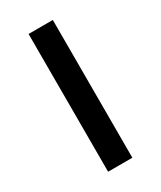

<svg xmlns="http://www.w3.org/2000/svg" viewBox="-140 -570 524 624"><g transform="rotate(-30 121.5 -258.5)"><path d="M76 0V-517H167V0Z"/></g></svg>

Font: Bricolage Grotesque 48pt Condensed ExtraBold
Style: Regular
Weight: 400
Version: Version 1.000;gftools[0.9.30]